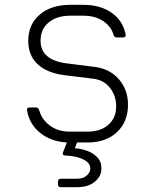

<svg xmlns="http://www.w3.org/2000/svg" viewBox="-20 -580 640 795"><path d="M232 195Q220 195 220 183V172Q220 160 232 160H300Q324 160 339 147Q354 134 354 118Q354 95 326 80.5Q298 66 251 64Q236 64 241 50L257 10Q190 6 146 -30Q102 -66 92 -122Q89 -135 103 -135H129Q139 -135 142 -124Q153 -85 186.5 -60Q220 -35 269 -35H342Q397 -35 429 -63.5Q461 -92 461 -140Q461 -183 435.5 -216Q410 -249 366 -254L245 -269Q175 -278 136 -314Q97 -350 97 -411Q97 -479 144.5 -519.5Q192 -560 271 -560H325Q396 -560 442.5 -527Q489 -494 500 -438Q503 -425 489 -425H463Q453 -425 450 -436Q440 -471 407 -493Q374 -515 325 -515H271Q215 -515 181.5 -487Q148 -459 148 -412Q148 -371 175 -348Q202 -325 253 -318L372 -303Q435 -295 472.5 -251.5Q510 -208 510 -147Q510 -76 464.5 -33Q419 10 342 10H299L290 34Q314 35 339.5 44Q365 53 382.5 71Q400 89 400 118Q400 150 372.5 172.5Q345 195 300 195Z"/></svg>

Font: Pitagon Sans Mono Thin
Style: Regular
Weight: 100
Monospace: yes
Designer: Travis Tran
Foundry: Pitagon
Version: Version 1.001; ttfautohint (v1.8.4.7-5d5b);gftools[0.9.26]